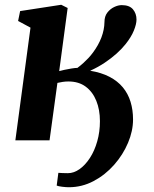

<svg xmlns="http://www.w3.org/2000/svg" viewBox="-20 -589 646 806"><path d="M44.5 0 108 -473 56 -501 64.5 -542.5 237 -569 264 -555.5 228.5 -290.5Q235.5 -292.5 250.2 -295.8Q265 -299 280.5 -301.5Q296 -304 305 -304Q319 -314.5 330.5 -325Q342 -335.5 351.8 -346Q361.5 -356.5 370 -368Q393.5 -399.5 405.8 -432Q418 -464.5 418.5 -496Q418.5 -520.5 430.5 -536Q442.5 -551.5 459.2 -559.5Q476 -567.5 491 -567.5Q523.5 -567.5 538.2 -549.8Q553 -532 553 -507Q553 -488 542 -460.8Q531 -433.5 507 -403.5Q491.5 -384 469.5 -364.2Q447.5 -344.5 420 -326Q392.5 -307.5 358.5 -292Q405 -284.5 439.2 -266.8Q473.5 -249 495.5 -222.5Q517.5 -196 528 -161.8Q538.5 -127.5 538.5 -87.5Q538.5 -39.5 517.5 10.5Q496.5 60.5 459 103Q421.5 145.5 372.8 171.2Q324 197 269 197Q257.5 197 241 195Q224.5 193 218 190L225 136.5Q231 137 242 137.5Q253 138 265 138Q290 138 314 121Q338 104 357.5 74Q377 44 388.2 4.2Q399.5 -35.5 399.5 -80.5Q399.5 -128.5 384.2 -166Q369 -203.5 339.8 -225.2Q310.5 -247 267 -247Q254.5 -247 243 -245.2Q231.5 -243.5 221 -241L188 0Z"/></svg>

Font: Merriweather ExtraBold
Style: Italic
Weight: 800
Italic angle: -7.8°
Version: Version 2.101